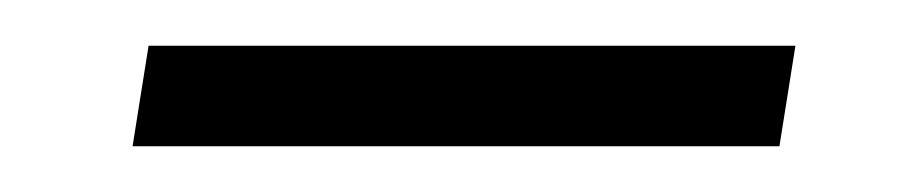

<svg xmlns="http://www.w3.org/2000/svg" viewBox="-20 -308 403 84"><path d="M38 -244 45 -288H328L321 -244Z"/></svg>

Font: MuseoModerno ExtraLight
Style: Italic
Weight: 250
Italic angle: -9°
Designer: Pablo Cosgaya, Héctor Gatti, Marcela Romero, and the Authors of The MuseoModerno Project.
Foundry: Omnibus-Type Team
Version: Version 1.003